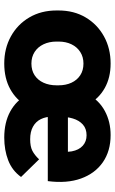

<svg xmlns="http://www.w3.org/2000/svg" viewBox="166 -710 553 926"><g transform="rotate(90 443.0 -246.5)"><path d="M286 10Q213 10 155 -22Q97 -54 63.5 -111Q30 -168 30 -242V-252Q30 -326 63.5 -382.5Q97 -439 155 -471Q213 -503 286 -503Q354 -503 404.5 -474.5Q455 -446 483 -395H435Q464 -448 515.5 -475.5Q567 -503 631 -503Q708 -503 762 -465.5Q816 -428 840.5 -360Q865 -292 853 -200H502V-297H778L703 -231Q716 -281 709.5 -315.5Q703 -350 682.5 -368.5Q662 -387 632 -387Q600 -387 580 -369Q560 -351 551 -321Q542 -291 542 -253V-223Q542 -191 554 -166.5Q566 -142 590.5 -128.5Q615 -115 651 -115Q686 -115 706.5 -125.5Q727 -136 748 -158L833 -71Q802 -28 752.5 -9Q703 10 643 10Q570 10 517 -19Q464 -48 437 -100H491Q462 -48 409.5 -19Q357 10 286 10ZM286 -121Q319 -121 342.5 -136.5Q366 -152 378.5 -179.5Q391 -207 391 -242V-252Q391 -287 378.5 -314Q366 -341 342.5 -356.5Q319 -372 286 -372Q254 -372 230 -356.5Q206 -341 193 -314Q180 -287 180 -252V-242Q180 -207 193 -179.5Q206 -152 230 -136.5Q254 -121 286 -121Z"/></g></svg>

Font: SUSE Thin ExtraBold
Style: Regular
Weight: 800
Version: Version 1.000